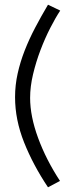

<svg xmlns="http://www.w3.org/2000/svg" viewBox="-20 -759 309 816"><path d="M44 -346Q44 -397 55 -446.5Q66 -496 85 -544.5Q104 -593 129.5 -641.5Q155 -690 184 -739L236 -714Q216 -684 193.5 -640Q171 -596 152 -546Q133 -496 120.5 -443.5Q108 -391 108 -343Q108 -265 142 -172.5Q176 -80 235 10L184 37Q121 -57 82.5 -153.5Q44 -250 44 -346Z"/></svg>

Font: Oxford Sans
Style: Regular
Weight: 400
Designer: Matt McInerney, Pablo Impallari, Rodrigo Fuenzalida
Foundry: Matt McInerney, Pablo Impallari, Rodrigo Fuenzalida
Version: Version 3.000g; ttfautohint (v1.5) -l 8 -r 28 -G 28 -x 14 -D